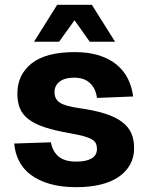

<svg xmlns="http://www.w3.org/2000/svg" viewBox="-20 -764 615 796"><path d="M296 12Q234 12 187 -1.5Q140 -15 108 -39Q76 -63 59 -96.5Q42 -130 39 -169L191 -174Q198 -136 223 -115Q248 -94 297 -94Q337 -94 359.5 -107Q382 -120 382 -147Q382 -159 378 -168.5Q374 -178 362 -185.5Q350 -193 328.5 -199Q307 -205 273 -211Q209 -222 166.5 -236Q124 -250 98.5 -269.5Q73 -289 62.5 -315Q52 -341 52 -376Q52 -454 111 -501Q170 -548 290 -548Q347 -548 390 -534.5Q433 -521 463 -496.5Q493 -472 510 -438Q527 -404 532 -364L382 -358Q377 -397 353 -419.5Q329 -442 288 -442Q248 -442 227 -425.5Q206 -409 206 -382Q206 -353 228 -338.5Q250 -324 306 -316Q371 -307 415 -293Q459 -279 486 -258.5Q513 -238 524.5 -211.5Q536 -185 536 -150Q536 -111 519 -81Q502 -51 471 -30Q440 -9 395.5 1.5Q351 12 296 12ZM121 -591 217 -744H361L457 -591H352L289 -680L225 -591Z"/></svg>

Font: Geist
Style: Bold
Weight: 400
Designer: Basement.studio, Andrés Briganti, Mateo Zaragoza
Foundry: Basement.studio, Vercel, Andrés Briganti, Guido Ferreyra, Mateo Zaragoza
Version: Version 1.401